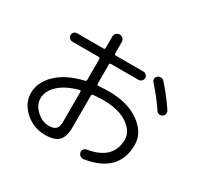

<svg xmlns="http://www.w3.org/2000/svg" viewBox="-172 -1024 1343 1286"><g transform="rotate(30 500.0 -380.5)"><path d="M359.4 -346.7Q263.7 -321.3 211.9 -272.9Q160.2 -224.6 160.2 -167Q160.2 -117.2 204.1 -76.2Q248 -35.2 299.8 -35.2Q337.9 -35.2 354 -51.8Q370.1 -68.4 370.1 -108.4V-337.9Q370.1 -348.6 359.4 -346.7ZM306.6 30.3Q219.7 30.3 153.3 -28.8Q86.9 -87.9 86.9 -167Q86.9 -250 157.7 -318.8Q228.5 -387.7 359.4 -418Q370.1 -419.9 370.1 -431.6V-591.8Q370.1 -602.5 359.4 -602.5H155.3Q142.6 -602.5 132.8 -612.3Q123 -622.1 123 -635.3Q123 -648.4 132.3 -657.7Q141.6 -667 155.3 -667H359.4Q370.1 -667 370.1 -677.7V-766.6Q370.1 -781.2 380.9 -792Q391.6 -802.7 406.7 -802.7Q421.9 -802.7 432.6 -792.5Q443.4 -782.2 443.4 -766.6V-677.7Q443.4 -667 455.1 -667H668Q680.7 -667 690.4 -657.7Q700.2 -648.4 700.2 -635.3Q700.2 -622.1 690.4 -612.3Q680.7 -602.5 668 -602.5H455.1Q443.4 -602.5 443.4 -591.8V-443.4Q443.4 -438.5 446.8 -435.1Q450.2 -431.6 454.1 -432.6Q503.9 -436.5 533.2 -436.5Q683.6 -436.5 773.4 -370.1Q863.3 -303.7 863.3 -212.9Q863.3 2.9 614.3 42Q600.6 43.9 588.4 35.6Q576.2 27.3 573.2 12.7Q570.3 0 578.1 -11.2Q585.9 -22.5 599.6 -24.4Q788.1 -55.7 788.1 -210Q788.1 -273.4 719.2 -320.3Q650.4 -367.2 533.2 -367.2Q503.9 -367.2 454.1 -363.3Q443.4 -361.3 443.4 -350.6V-107.4Q443.4 -32.2 412.1 -1Q380.9 30.3 306.6 30.3ZM814.5 -679.7Q880.9 -606.4 935.5 -524.4Q943.4 -512.7 941.4 -498.5Q939.5 -484.4 926.8 -476.6Q916 -468.8 901.9 -471.7Q887.7 -474.6 880.9 -486.3Q831.1 -561.5 761.7 -638.7Q752.9 -648.4 753.9 -662.1Q754.9 -675.8 765.6 -683.6Q776.4 -692.4 791 -691.4Q805.7 -690.4 814.5 -679.7Z"/></g></svg>

Font: Rounded-X Mgen+ 1mn regular
Style: Regular
Weight: 400
Designer: [Source Han Sans]
Ryoko NISHIZUKA  (kana & ideographs); Paul D. Hunt (Latin, Greek & Cyrillic); Wenlong ZHANG  (bopomofo
Version: Version 1.059.20150602